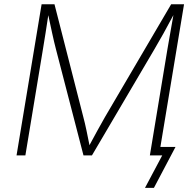

<svg xmlns="http://www.w3.org/2000/svg" viewBox="-20 -748 936 924"><path d="M59.6 0 180.2 -727.5H242.2L380.9 -185.1Q388.7 -156.2 396.2 -120.1Q403.8 -84 410.6 -49.3Q429.2 -84 449 -120.1Q468.8 -156.2 485.4 -185.1L803.7 -727.5H865.7L745.1 0H701.2L785.6 -510.3Q792 -547.4 799.6 -590.8Q807.1 -634.3 814.5 -675.3Q790.5 -629.9 766.6 -586.9Q742.7 -543.9 722.7 -510.3L422.4 0H381.8L249.5 -510.3Q240.7 -543.9 231.4 -586.7Q222.2 -629.4 212.4 -674.8Q206.1 -633.8 199.5 -590.6Q192.9 -547.4 186.5 -510.3L102.1 0ZM677.7 156.2 760.7 0H709.5L716.3 -41H824.7L720.7 156.2Z"/></svg>

Font: Inter Extra Light
Style: Italic
Weight: 200
Italic angle: -9.39999°
Designer: Rasmus Andersson
Foundry: rsms
Version: Version 4.000;git-3c8e0fc